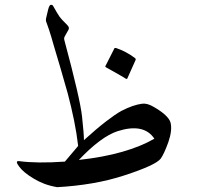

<svg xmlns="http://www.w3.org/2000/svg" viewBox="-20 -748 832 796"><path d="M171 -672Q176 -695 179.5 -708Q183 -721 185 -723Q187 -728 193 -728Q198 -728 201 -722Q216 -695 226 -680Q231 -673 239.5 -664Q248 -655 259 -644Q270 -633 263 -623L249 -598Q244 -590 247 -581Q312 -339 320 -266Q324 -229 326 -204.5Q328 -180 328 -167Q381 -215 420 -245Q459 -275 483 -288Q531 -313 569 -318Q590 -321 617 -305Q678 -270 687 -240Q695 -208 678 -159Q660 -109 646 -90Q625 -63 496 -21Q432 0 361.5 12Q291 24 217 28Q188 23 164 14Q140 5 119 -8Q77 -33 59 -58Q41 -82 59 -80Q96 -75 143.5 -74.5Q191 -74 249 -78L304 -143Q298 -195 287 -249Q276 -303 261 -360Q245 -417 230.5 -466.5Q216 -516 203 -559Q191 -602 183 -625.5Q175 -649 173 -654Q169 -662 171 -672ZM467 -204Q398 -181 307 -85Q408 -96 486.5 -118.5Q565 -141 620 -173Q576 -239 467 -204ZM454 -547Q455 -550 461 -549Q503 -535 540 -507Q544 -503 542 -499L508 -423Q506 -418 498 -424Q494 -427 474.5 -438Q455 -449 421 -468Q415 -471 417 -474Z"/></svg>

Font: Amiri
Style: Italic
Weight: 400
Italic angle: 10°
Designer: Khaled Hosny
Version: Version 0.113